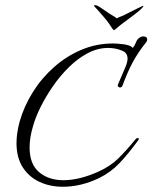

<svg xmlns="http://www.w3.org/2000/svg" viewBox="-20 -674 582 733"><path d="M342 -654Q347 -656 362.5 -646Q378 -636 389 -628Q397 -622 408.5 -615.5Q420 -609 426 -604Q433 -608 442.5 -611.5Q452 -615 459 -619Q491 -635 505 -642Q519 -649 526 -652Q528 -652 527 -649Q523 -643 510 -632Q497 -621 478 -607Q465 -597 452.5 -588Q440 -579 425 -566Q418 -559 415 -559Q413 -559 408 -566Q406 -570 396.5 -583.5Q387 -597 379 -606Q370 -617 356 -632.5Q342 -648 340 -650Q337 -654 342 -654ZM220 39Q171 39 131 20.5Q91 2 67 -35Q43 -72 43 -128Q43 -165 55 -210Q72 -269 105.5 -322.5Q139 -376 186.5 -418Q234 -460 291 -484Q348 -508 411 -508Q419 -508 426.5 -507.5Q434 -507 442 -506Q457 -505 469 -501.5Q481 -498 487 -491Q495 -501 499 -512Q503 -523 510 -528Q518 -535 527 -535Q542 -535 542 -523Q542 -519 539 -514Q506 -473 485.5 -434Q465 -395 448 -348Q445 -340 438 -340Q434 -340 431 -343.5Q428 -347 431 -353L458 -416Q467 -437 467 -450Q467 -473 445 -481Q421 -491 393 -491Q353 -491 315 -471Q277 -451 243 -417.5Q209 -384 181.5 -344Q154 -304 134.5 -264.5Q115 -225 106 -192Q93 -149 93 -111Q93 -47 129.5 -16.5Q166 14 222 14Q282 14 354 -18Q401 -39 431.5 -69Q462 -99 498 -143Q501 -147 506 -147Q513 -147 508 -139Q471 -88 437 -52Q403 -16 358 6Q289 39 220 39Z"/></svg>

Font: Grey Qo
Style: Regular
Weight: 400
Designer: Robert E. Leuschke
Foundry: Robert E. Leuschke
Version: Version 2.010